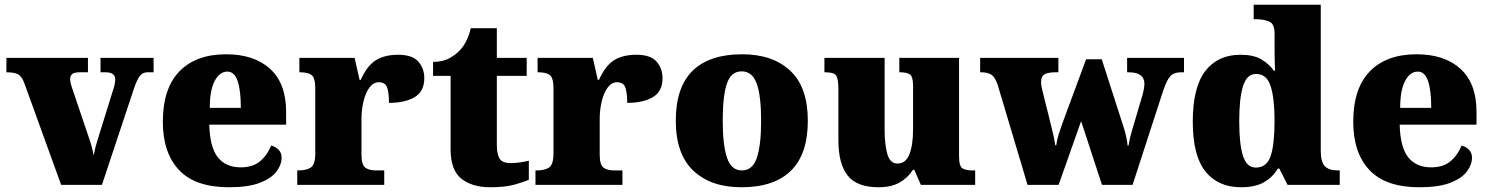

<svg xmlns="http://www.w3.org/2000/svg" viewBox="-20 -780 6286 810"><path d="M82 -431Q72 -457 57 -466Q42 -475 7 -475V-536H351V-475H316Q294 -475 285 -468Q276 -461 276 -447Q276 -436 279 -425.5Q282 -415 285 -406L349 -217Q359 -189 365 -168Q371 -147 375 -124Q383 -164 392 -191L456 -397Q461 -411 463.5 -422.5Q466 -434 466 -448Q466 -458 457 -466.5Q448 -475 425 -475H404V-536H628V-475H602Q583 -475 571 -461Q559 -447 545 -406L410 0H238Z M946 10Q804 10 735.5 -62.5Q667 -135 667 -266Q667 -407 737 -479Q807 -551 934 -551Q1052 -551 1119.5 -489.5Q1187 -428 1187 -309V-254H863Q865 -160 898.5 -117Q932 -74 996 -74Q1047 -74 1077.5 -100Q1108 -126 1124 -166Q1143 -161 1155.5 -148Q1168 -135 1168 -115Q1168 -85 1146 -56Q1124 -27 1075.5 -8.5Q1027 10 946 10ZM996 -325Q996 -399 982.5 -438.5Q969 -478 939 -478Q907 -478 886 -439Q865 -400 865 -325Z M1234 0V-61H1239Q1273 -61 1291.5 -73.5Q1310 -86 1310 -133V-407Q1310 -451 1295 -463Q1280 -475 1247 -475H1243V-536H1476L1497 -443H1502Q1528 -502 1565 -525.5Q1602 -549 1660 -549Q1719 -549 1744.5 -520.5Q1770 -492 1770 -450Q1770 -394 1729 -370Q1688 -346 1621 -346Q1621 -387 1613.5 -410Q1606 -433 1578 -433Q1555 -433 1538.5 -410.5Q1522 -388 1513.5 -352.5Q1505 -317 1505 -278V-128Q1505 -84 1521.5 -72.5Q1538 -61 1566 -61H1601V0Z M2049 10Q1972 10 1926.5 -26Q1881 -62 1881 -150V-460H1807V-519Q1850 -519 1878 -535.5Q1906 -552 1920 -568Q1934 -582 1946.5 -606Q1959 -630 1966 -661H2076V-536H2202V-460H2076V-170Q2076 -130 2087.5 -111Q2099 -92 2135 -92Q2155 -92 2175 -95Q2195 -98 2211 -102V-22Q2193 -13 2152 -1.5Q2111 10 2049 10Z M2239 0V-61H2244Q2278 -61 2296.5 -73.5Q2315 -86 2315 -133V-407Q2315 -451 2300 -463Q2285 -475 2252 -475H2248V-536H2481L2502 -443H2507Q2533 -502 2570 -525.5Q2607 -549 2665 -549Q2724 -549 2749.5 -520.5Q2775 -492 2775 -450Q2775 -394 2734 -370Q2693 -346 2626 -346Q2626 -387 2618.5 -410Q2611 -433 2583 -433Q2560 -433 2543.5 -410.5Q2527 -388 2518.5 -352.5Q2510 -317 2510 -278V-128Q2510 -84 2526.5 -72.5Q2543 -61 2571 -61H2606V0Z M3108 10Q2979 10 2905 -60Q2831 -130 2831 -271Q2831 -412 2902 -481.5Q2973 -551 3111 -551Q3240 -551 3314 -481.5Q3388 -412 3388 -271Q3388 -130 3317 -60Q3246 10 3108 10ZM3110 -61Q3155 -61 3173 -114.5Q3191 -168 3191 -271Q3191 -375 3172.5 -427Q3154 -479 3109 -479Q3064 -479 3046.5 -427Q3029 -375 3029 -271Q3029 -168 3047 -114.5Q3065 -61 3110 -61Z M3687 10Q3595 10 3556 -39.5Q3517 -89 3517 -189V-402Q3517 -445 3508.5 -460Q3500 -475 3462 -475H3458V-536H3712V-234Q3712 -170 3723.5 -130Q3735 -90 3766 -90Q3801 -90 3816.5 -129Q3832 -168 3832 -235V-417Q3832 -458 3818 -466.5Q3804 -475 3778 -475H3774V-536H4026V-121Q4026 -78 4041 -69.5Q4056 -61 4082 -61H4094V0H3865L3837 -64H3832Q3810 -30 3775 -10Q3740 10 3687 10Z M4189 -422Q4178 -454 4163 -464.5Q4148 -475 4119 -475H4115V-536H4445V-475H4432Q4402 -475 4387 -466.5Q4372 -458 4372 -433Q4372 -425 4374.5 -412Q4377 -399 4380 -388L4405 -288Q4414 -252 4421.5 -220.5Q4429 -189 4432 -167H4436Q4439 -190 4446.5 -214Q4454 -238 4461 -257L4562 -530H4628L4723 -235Q4728 -218 4732 -199Q4736 -180 4737 -166H4741Q4745 -189 4749 -205.5Q4753 -222 4759 -241L4799 -376Q4803 -389 4805.5 -403.5Q4808 -418 4808 -426Q4808 -475 4742 -475H4735V-536H4975V-475H4962Q4933 -475 4918 -459.5Q4903 -444 4887 -397L4758 0H4629L4541 -269L4446 0H4315Z M5216 10Q5119 10 5065.5 -56.5Q5012 -123 5012 -267Q5012 -412 5065 -480.5Q5118 -549 5213 -549Q5268 -549 5300.5 -530Q5333 -511 5354 -482H5359Q5358 -505 5357.5 -536Q5357 -567 5357 -596V-641Q5357 -680 5333.5 -689.5Q5310 -699 5277 -699H5269V-760H5552V-143Q5552 -96 5569.5 -78.5Q5587 -61 5624 -61H5632V0H5412L5377 -69H5371Q5349 -32 5312 -11Q5275 10 5216 10ZM5278 -73Q5324 -73 5340.5 -121.5Q5357 -170 5357 -270Q5357 -365 5340.5 -416.5Q5324 -468 5279 -468Q5240 -468 5224 -416.5Q5208 -365 5208 -269Q5208 -171 5224 -122Q5240 -73 5278 -73Z M5968 10Q5826 10 5757.5 -62.5Q5689 -135 5689 -266Q5689 -407 5759 -479Q5829 -551 5956 -551Q6074 -551 6141.5 -489.5Q6209 -428 6209 -309V-254H5885Q5887 -160 5920.5 -117Q5954 -74 6018 -74Q6069 -74 6099.5 -100Q6130 -126 6146 -166Q6165 -161 6177.5 -148Q6190 -135 6190 -115Q6190 -85 6168 -56Q6146 -27 6097.5 -8.5Q6049 10 5968 10ZM6018 -325Q6018 -399 6004.5 -438.5Q5991 -478 5961 -478Q5929 -478 5908 -439Q5887 -400 5887 -325Z"/></svg>

Font: Noto Serif Black
Style: Regular
Weight: 900
Designer: Monotype Design Team
Foundry: Monotype Imaging Inc.
Version: Version 2.014; ttfautohint (v1.8.4.7-5d5b)